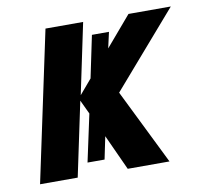

<svg xmlns="http://www.w3.org/2000/svg" viewBox="-66 -617 730 688"><g transform="rotate(-10 299.0 -273.0)"><path d="M26 0 142 -546H279L225 -289L270 -342L302 -495H364L351 -437L444 -546H598L362 -274L497 0H345L286 -129L269 -47H207L244 -219L220 -270L163 0Z"/></g></svg>

Font: Noto Sans SemiCondensed
Style: Bold Italic
Weight: 700
Width: 4
Italic angle: -12°
Designer: Monotype Design Team
Foundry: Monotype Imaging Inc.
Version: Version 2.013; ttfautohint (v1.8.4.7-5d5b)